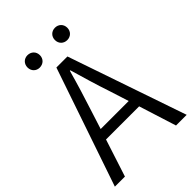

<svg xmlns="http://www.w3.org/2000/svg" viewBox="-259 -1011 1119 1119"><g transform="rotate(-45 300.5 -451.0)"><path d="M222 -415C249 -498 273 -576 297 -663H301C326 -577 349 -498 377 -415L415 -296H184ZM5 0H88L163 -231H436L509 0H597L346 -732H255ZM186 -800C216 -800 238 -821 238 -851C238 -881 216 -902 186 -902C158 -902 136 -881 136 -851C136 -821 158 -800 186 -800ZM413 -800C442 -800 464 -821 464 -851C464 -881 442 -902 413 -902C384 -902 362 -881 362 -851C362 -821 384 -800 413 -800Z"/></g></svg>

Font: Source Han Sans JP Normal
Style: Regular
Weight: 350
Designer: Ryoko NISHIZUKA 西塚涼子 (kana, bopomofo & ideographs); Paul D. Hunt (Latin, Greek & Cyrillic); Sandoll Communications 산돌커뮤니
Foundry: Adobe
Version: Version 2.002;hotconv 1.0.116;makeotfexe 2.5.65601